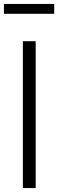

<svg xmlns="http://www.w3.org/2000/svg" viewBox="-22 -954 295 974"><path d="M94 -745H159V0H94ZM-2 -934H253V-884H-2Z"/></svg>

Font: Evergrow Sans
Style: Light
Weight: 300
Foundry: 10Web
Version: Version 1.000